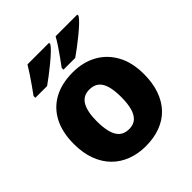

<svg xmlns="http://www.w3.org/2000/svg" viewBox="-210 -904 1052 1052"><g transform="rotate(-45 316.0 -378.0)"><path d="M587 -277Q587 -208 568 -154.5Q549 -101 514 -64.5Q479 -28 428.5 -9Q378 10 314 10Q256 10 206 -9Q156 -28 120 -64.5Q84 -101 64 -154.5Q44 -208 44 -277Q44 -368 77 -431Q110 -494 171 -527Q232 -560 317 -560Q396 -560 456.5 -527Q517 -494 552 -431Q587 -368 587 -277ZM221 -277Q221 -227 230.5 -192Q240 -157 261 -139Q282 -121 316 -121Q350 -121 370.5 -139Q391 -157 400.5 -192Q410 -227 410 -277Q410 -326 400.5 -360.5Q391 -395 370 -412Q349 -429 315 -429Q266 -429 243.5 -390Q221 -351 221 -277ZM559 -756Q551 -743 530 -723Q509 -703 482 -681Q455 -659 428.5 -639Q402 -619 383 -606H292V-620Q306 -639 324.5 -664.5Q343 -690 361 -717Q379 -744 391 -766H559ZM340 -756Q332 -743 311 -723Q290 -703 263 -681Q236 -659 210 -639Q184 -619 165 -606H74V-620Q88 -639 106 -664.5Q124 -690 142 -717Q160 -744 173 -766H340Z"/></g></svg>

Font: Noto Sans Oriya ExtraBold
Style: Regular
Weight: 800
Version: Version 2.003